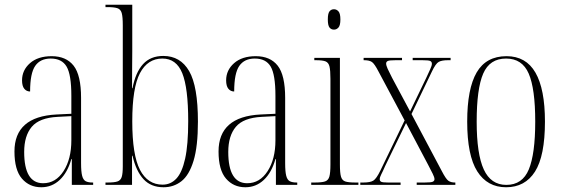

<svg xmlns="http://www.w3.org/2000/svg" viewBox="-20 -780 2365 810"><path d="M154 10Q104 10 72.5 -26.5Q41 -63 41 -141Q41 -288 218 -297L281 -300V-376Q281 -465 261 -499Q241 -533 194 -533Q150 -533 128.5 -502Q107 -471 107 -394Q92 -394 82.5 -405.5Q73 -417 73 -441Q73 -484 106.5 -513.5Q140 -543 198 -543Q259 -543 290.5 -503Q322 -463 322 -367V-92Q322 -56 326.5 -38.5Q331 -21 341.5 -15.5Q352 -10 371 -10H373V0H283V-109H281Q265 -52 232 -21Q199 10 154 10ZM162 -7Q215 -7 248 -58Q281 -109 281 -188V-290L223 -287Q146 -283 114 -245Q82 -207 82 -139Q82 -7 162 -7Z M670 10Q617 10 585.5 -24Q554 -58 539 -123H537V0H425V-10H434Q462 -10 475.5 -14.5Q489 -19 493.5 -33.5Q498 -48 498 -78V-673Q498 -709 493.5 -725Q489 -741 475 -745.5Q461 -750 433 -750H425V-760H538V-564Q538 -537 537.5 -498.5Q537 -460 537 -408H539Q552 -475 583.5 -509.5Q615 -544 669 -544Q741 -544 778 -480Q815 -416 815 -267Q815 -162 796.5 -101.5Q778 -41 745.5 -15.5Q713 10 670 10ZM666 -1Q700 -1 724 -26.5Q748 -52 761 -110.5Q774 -169 774 -269Q774 -409 749 -471Q724 -533 665 -533Q603 -533 570.5 -471.5Q538 -410 538 -268Q538 -126 570.5 -63.5Q603 -1 666 -1Z M1015 10Q965 10 933.5 -26.5Q902 -63 902 -141Q902 -288 1079 -297L1142 -300V-376Q1142 -465 1122 -499Q1102 -533 1055 -533Q1011 -533 989.5 -502Q968 -471 968 -394Q953 -394 943.5 -405.5Q934 -417 934 -441Q934 -484 967.5 -513.5Q1001 -543 1059 -543Q1120 -543 1151.5 -503Q1183 -463 1183 -367V-92Q1183 -56 1187.5 -38.5Q1192 -21 1202.5 -15.5Q1213 -10 1232 -10H1234V0H1144V-109H1142Q1126 -52 1093 -21Q1060 10 1015 10ZM1023 -7Q1076 -7 1109 -58Q1142 -109 1142 -188V-290L1084 -287Q1007 -283 975 -245Q943 -207 943 -139Q943 -7 1023 -7Z M1389 -655Q1377 -655 1370 -664Q1363 -673 1363 -698Q1363 -723 1370 -732Q1377 -741 1389 -741Q1400 -741 1408 -732Q1416 -723 1416 -698Q1416 -673 1408 -664Q1400 -655 1389 -655ZM1293 0V-10H1308Q1337 -10 1351 -14.5Q1365 -19 1369.5 -35Q1374 -51 1374 -86V-448Q1374 -483 1370 -499.5Q1366 -516 1353.5 -521Q1341 -526 1313 -526H1306V-536H1414V-86Q1414 -51 1418.5 -35Q1423 -19 1436.5 -14.5Q1450 -10 1479 -10H1492V0Z M1500 0V-10H1513Q1542 -10 1555 -18Q1568 -26 1585 -61L1687 -272L1577 -478Q1560 -511 1549 -518.5Q1538 -526 1516 -526H1514V-536H1676V-526H1649Q1622 -526 1615.5 -522.5Q1609 -519 1609 -512Q1609 -504 1615.5 -489.5Q1622 -475 1634 -452L1710 -310L1778 -451Q1788 -473 1795 -488Q1802 -503 1802 -511Q1802 -519 1795.5 -522.5Q1789 -526 1762 -526H1721V-536H1881V-526H1870Q1844 -526 1831 -519Q1818 -512 1802 -478L1716 -299L1844 -58Q1861 -25 1871.5 -17.5Q1882 -10 1900 -10H1901V0H1738V-10H1772Q1799 -10 1806 -13.5Q1813 -17 1813 -24Q1813 -32 1805.5 -47Q1798 -62 1786 -85L1693 -261L1605 -80Q1595 -57 1588.5 -44.5Q1582 -32 1582 -24Q1582 -16 1588.5 -13Q1595 -10 1617 -10H1670V0Z M2115 10Q2036 10 1993.5 -57Q1951 -124 1951 -267Q1951 -406 1991 -474.5Q2031 -543 2117 -543Q2199 -543 2239 -473.5Q2279 -404 2279 -267Q2279 -122 2237 -56Q2195 10 2115 10ZM2116 0Q2184 0 2211 -65.5Q2238 -131 2238 -267Q2238 -406 2210.5 -469.5Q2183 -533 2115 -533Q2046 -533 2018.5 -469.5Q1991 -406 1991 -267Q1991 -130 2021 -65Q2051 0 2116 0Z"/></svg>

Font: Noto Serif Display ExtraCondensed ExtraLight
Style: Regular
Weight: 200
Width: 2
Designer: Monotype Design Team
Foundry: Monotype Imaging Inc.
Version: Version 2.009